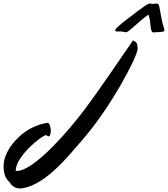

<svg xmlns="http://www.w3.org/2000/svg" viewBox="-167 -917 942 1077"><path d="M105 -152C115 -152 118 -173 118 -183C118 -192 115 -228 99 -228C-32 -209 -126 -96 -143 -18C-146 -6 -147 6 -147 18C-147 54 -135 88 -114 104C-98 132 -75 140 -54 140C-50 140 -45 140 -40 139C97 115 222 -50 294 -131C455 -315 605 -600 605 -644C605 -651 603 -684 590 -684C586 -684 584 -690 581 -690C580 -690 578 -689 577 -687C563 -670 374 -385 280 -267C157 -111 5 42 -72 42C-74 42 -76 42 -79 41C-79 -41 69 -159 92 -159C97 -159 99 -152 105 -152ZM649 -886C610 -859 486 -767 480 -751C479 -750 479 -748 479 -747C479 -741 488 -740 496 -740C500 -740 505 -741 509 -741C511 -741 515 -740 517 -740C521 -739 535 -736 540 -736C557 -736 615 -802 666 -835C683 -789 671 -735 695 -735C704 -736 714 -737 725 -737C732 -737 753 -739 754 -743C755 -745 755 -747 755 -749C755 -760 746 -775 740 -808C724 -890 728 -884 720 -895C719 -897 709 -897 708 -897C706 -897 694 -895 692 -895C689 -895 675 -897 672 -897C666 -897 656 -890 649 -886Z"/></svg>

Font: Oregano
Style: Italic
Weight: 400
Italic angle: -12°
Designer: Astigmatic (AOETI)
Foundry: Astigmatic (AOETI)
Version: Version 1.000